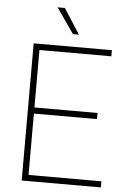

<svg xmlns="http://www.w3.org/2000/svg" viewBox="-62 -988 681 1032"><g transform="rotate(5 279.0 -472.0)"><path d="M129 -33H522V0H95V-740H517V-707H129V-397H469.5V-364H129ZM301 -808 206 -944H245.5L333 -808Z"/></g></svg>

Font: Encode Sans Thin
Style: Regular
Weight: 250
Designer: Multiple Designers
Foundry: Impallari Type
Version: Version 2.000